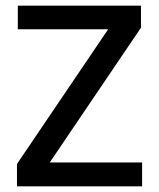

<svg xmlns="http://www.w3.org/2000/svg" viewBox="-20 -659 562 679"><path d="M156 -84.5H482.5V0H40V-79L362.5 -555.5H43V-639H478.5V-561Z"/></svg>

Font: Anek Devanagari Medium
Style: Regular
Weight: 500
Designer: Kailash Malviya (Devanagari) & Yesha Goshar (Latin)
Foundry: Ek Type
Version: Version 1.003